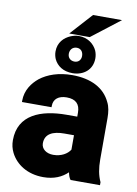

<svg xmlns="http://www.w3.org/2000/svg" viewBox="-95 -926 709 997"><g transform="rotate(10 259.5 -427.0)"><path d="M16 -152C16 -128 21 -107 31 -87C59 -31 120 10 204 10C261 10 302 -9 332 -38C335 -23 339 -10 347 0H502V-17L501 -18C487 -49 480 -85 480 -132V-350C480 -381 476 -409 464 -432C432 -501 361 -538 261 -538C191 -538 133 -518 92 -486C59 -459 28 -418 28 -362V-355H184V-362C184 -399 211 -419 253 -419C302 -419 324 -395 324 -351V-330H268C133 -330 16 -286 16 -152ZM154 -644C154 -630 157 -617 162 -605C178 -571 211 -548 260 -548C318 -548 364 -584 364 -644C364 -658 361 -672 356 -684C341 -717 307 -744 260 -744C245 -744 231 -740 218 -735C184 -721 154 -692 154 -644ZM172 -163C172 -213 213 -232 273 -232H324V-156C309 -132 277 -113 235 -113C199 -113 172 -133 172 -163ZM208 -748H316L466 -864H313ZM224 -644C224 -666 238 -682 260 -682C281 -682 294 -667 294 -644C294 -624 281 -609 260 -609C239 -609 224 -623 224 -644Z"/></g></svg>

Font: Asimov Pro
Style: Blk
Weight: 900
Designer: Google
Version: Version 2.000980; 2014